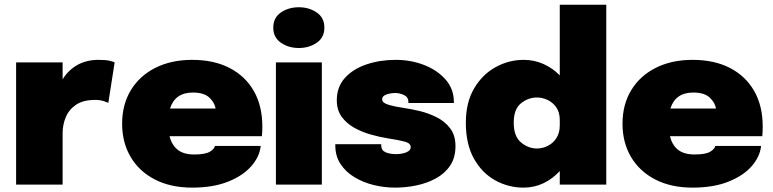

<svg xmlns="http://www.w3.org/2000/svg" viewBox="-20 -802 3356 834"><path d="M50 0V-531H252V-457.5Q277 -498 316.5 -520Q356 -542 408 -542Q440.5 -542 457.2 -537.8Q474 -533.5 478 -531L450.5 -355Q446 -357.5 430.5 -362.8Q415 -368 393 -368Q341 -368 310 -346.8Q279 -325.5 265.5 -292.5Q252 -259.5 252 -224V0Z M1112.5 -168Q1107.5 -121 1071.2 -79.8Q1035 -38.5 970.2 -12.8Q905.5 13 815 13Q721.5 13 653 -22.2Q584.5 -57.5 547.5 -120.2Q510.5 -183 510.5 -264.5Q510.5 -348 548.5 -410.5Q586.5 -473 655.2 -507.5Q724 -542 815 -542Q909 -542 977.2 -506.8Q1045.5 -471.5 1082.5 -406.8Q1119.5 -342 1119.5 -253Q1119.5 -238 1119 -227.5Q1118.5 -217 1117.5 -210.5H716.5Q726 -172 751.8 -151.5Q777.5 -131 823.5 -131Q872 -131 891.8 -143.2Q911.5 -155.5 913.5 -168ZM817.5 -400Q740.5 -400 718.5 -330.5H916.5Q913 -355 890 -377.5Q867 -400 817.5 -400Z M1278 -593.5Q1233.5 -593.5 1200.2 -616.5Q1167 -639.5 1167 -682Q1167 -725 1200.2 -747.8Q1233.5 -770.5 1278 -770.5Q1322.5 -770.5 1355.8 -747.8Q1389 -725 1389 -682Q1389 -639 1355.8 -616.2Q1322.5 -593.5 1278 -593.5ZM1178.5 0V-531H1378V0Z M1696.5 13Q1649.5 13 1603.5 1.8Q1557.5 -9.5 1519.8 -32.2Q1482 -55 1459.2 -89.5Q1436.5 -124 1436.5 -170.5V-175.5H1636V-170.5Q1636 -149.5 1654 -141Q1672 -132.5 1702.5 -132.5Q1713.5 -132.5 1728 -135.2Q1742.5 -138 1753.2 -144.8Q1764 -151.5 1764 -162.5Q1764 -179 1741.2 -185.8Q1718.5 -192.5 1662 -201.5Q1628 -207 1590 -217.8Q1552 -228.5 1518.5 -247.2Q1485 -266 1464 -295Q1443 -324 1443 -366.5Q1443 -424.5 1478.2 -463.5Q1513.5 -502.5 1571.8 -522.2Q1630 -542 1699 -542Q1764.5 -542 1822 -519.8Q1879.5 -497.5 1915.5 -456.5Q1951.5 -415.5 1951.5 -359.5V-354.5H1754V-359.5Q1754 -380 1735.2 -389Q1716.5 -398 1697.5 -398Q1687.5 -398 1673.8 -395.8Q1660 -393.5 1650 -387.5Q1640 -381.5 1640 -370Q1640 -355 1668 -346.8Q1696 -338.5 1737.5 -332.5Q1766 -328.5 1803.5 -319.5Q1841 -310.5 1876.5 -292.8Q1912 -275 1935.2 -244.8Q1958.5 -214.5 1958.5 -167.5Q1958.5 -117 1935.2 -82.5Q1912 -48 1873.2 -27Q1834.5 -6 1788.5 3.5Q1742.5 13 1696.5 13Z M2254.5 13Q2188 13 2130.8 -18.8Q2073.5 -50.5 2038.5 -113.2Q2003.5 -176 2003.5 -269Q2003.5 -357 2039.5 -418Q2075.5 -479 2133 -510.5Q2190.5 -542 2254.5 -542Q2300.5 -542 2340.8 -524Q2381 -506 2411.5 -474.5V-781.5H2613.5V0H2411.5V-59Q2381 -25.5 2340.8 -6.2Q2300.5 13 2254.5 13ZM2312.5 -157Q2336.5 -157 2359.2 -168.2Q2382 -179.5 2396.8 -202Q2411.5 -224.5 2411.5 -257.5V-280.5Q2411.5 -314 2396.5 -335.5Q2381.5 -357 2358.8 -367.8Q2336 -378.5 2312.5 -378.5Q2274.5 -378.5 2243 -353.2Q2211.5 -328 2211.5 -269Q2211.5 -210 2243 -183.5Q2274.5 -157 2312.5 -157Z M3286 -168Q3281 -121 3244.8 -79.8Q3208.5 -38.5 3143.8 -12.8Q3079 13 2988.5 13Q2895 13 2826.5 -22.2Q2758 -57.5 2721 -120.2Q2684 -183 2684 -264.5Q2684 -348 2722 -410.5Q2760 -473 2828.8 -507.5Q2897.5 -542 2988.5 -542Q3082.5 -542 3150.8 -506.8Q3219 -471.5 3256 -406.8Q3293 -342 3293 -253Q3293 -238 3292.5 -227.5Q3292 -217 3291 -210.5H2890Q2899.5 -172 2925.2 -151.5Q2951 -131 2997 -131Q3045.5 -131 3065.2 -143.2Q3085 -155.5 3087 -168ZM2991 -400Q2914 -400 2892 -330.5H3090Q3086.5 -355 3063.5 -377.5Q3040.5 -400 2991 -400Z"/></svg>

Font: Epilogue Black
Style: Regular
Weight: 900
Designer: Tyler Finck
Foundry: Etcetera Type Co
Version: Version 2.111; ttfautohint (v1.8.3)